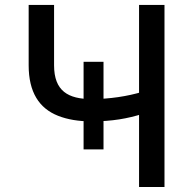

<svg xmlns="http://www.w3.org/2000/svg" viewBox="-20 -747 772 767"><path d="M313.9 -500V-150.2H393.5V-500ZM94.5 -486.2C94.5 -378.6 136.4 -314.3 212 -284.4C249.6 -269.5 294.4 -262.1 346.2 -262.1C428.3 -262.1 489.7 -273.4 550.4 -292.3V-380.7C489.7 -362.2 416.9 -351.2 346.2 -351.2C252.1 -351.2 196 -383.5 196 -486.2V-727.3H94.5ZM535.5 0H637.1V-727.3H535.5Z"/></svg>

Font: Inter 465
Style: Regular
Weight: 400
Designer: Rasmus Andersson
Foundry: rsms
Version: Version 3.019;Glyphs 3.1.2 (3151)